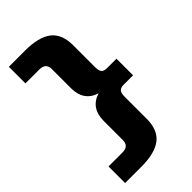

<svg xmlns="http://www.w3.org/2000/svg" viewBox="-255 -808 974 974"><g transform="rotate(-45 231.5 -321.0)"><path d="M141 96H24V-23H124Q170 -23 170 -66V-203Q170 -296 251 -321Q170 -346 170 -439V-576Q170 -619 124 -619H24V-738H141Q238 -738 285 -701.5Q332 -665 332 -585V-427Q332 -401 341 -391Q350 -381 372 -381H439V-262H372Q350 -262 341 -251.5Q332 -241 332 -215V-57Q332 23 285 59.5Q238 96 141 96Z"/></g></svg>

Font: Special Gothic Expanded One
Style: Regular
Weight: 400
Designer: Alistair McCready
Foundry: Monolith
Version: Version 1.010; ttfautohint (v1.8.4.7-5d5b)